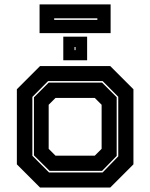

<svg xmlns="http://www.w3.org/2000/svg" viewBox="-20 -834 668 854"><path d="M158 0 55 -103V-437L158 -540H470.5L573.5 -437V-103L470.5 0ZM198 -67H436.5L506 -138.5V-403.5L436.5 -473.5H194L124 -403V-141ZM200.5 -74 131 -143V-401L196.5 -466.5H434L499 -401.5V-140.5L434 -74ZM227 -141.5H401.5L432 -172V-368L401.5 -398.5H227L196.5 -368V-172ZM261.5 -566V-671H367.5V-566ZM311.5 -611H316V-625H311.5ZM156 -686.5V-814.5H472V-686.5ZM221 -745.5H413V-752.5H221Z"/></svg>

Font: Tourney ExtraBold
Style: Regular
Weight: 800
Designer: Tyler Finck
Foundry: Etcetera Type Co
Version: Version 1.015